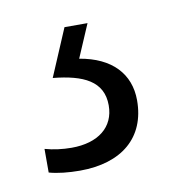

<svg xmlns="http://www.w3.org/2000/svg" viewBox="-42 -40 297 320"><g transform="rotate(-10 106.0 120.0)"><path d="M184 141C184 96 155 65 101 56L125 0H86L52 80C103 85 136 100 136 141C136 178 108 200 63 200C48 200 32 198 18 194V234C32 238 51 240 70 240C141 240 184 204 184 141Z"/></g></svg>

Font: Noto Sans Bengali ExtraCondensed Light
Style: Regular
Weight: 300
Width: 2
Designer: Joana Ranito - Universal Thirst; Jelle Bosma - Monotype Design Team
Foundry: Universal Thirst ehf.
Version: Version 3.000